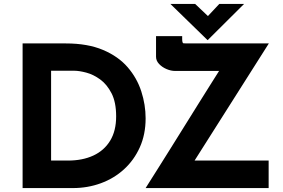

<svg xmlns="http://www.w3.org/2000/svg" viewBox="-20 -957 1438 977"><path d="M95 0V-736H315Q426 -736 504 -703Q582 -670 629.5 -615Q677 -560 699 -492Q721 -424 721 -355Q721 -273 691.5 -207.5Q662 -142 611 -95.5Q560 -49 493 -24.5Q426 0 351 0ZM240 -140H326Q400 -140 455 -165.5Q510 -191 540.5 -241Q571 -291 571 -365Q571 -437 547.5 -482.5Q524 -528 489.5 -553Q455 -578 419 -587.5Q383 -597 358 -597H240ZM721 0Q721 0 738 -27Q755 -54 783.5 -99Q812 -144 847.5 -201Q883 -258 920.5 -318Q958 -378 993.5 -435Q1029 -492 1057.5 -537Q1086 -582 1103 -609Q1120 -636 1120 -636L1136 -596H871Q850 -596 827.5 -605.5Q805 -615 789.5 -631.5Q774 -648 774 -668V-773H907V-759Q907 -737 914 -736.5Q921 -736 939 -736H1348L960 -124L952 -140H1347V0ZM973 -937 1051 -863 1017 -853 1096 -937H1222L1037 -753H1036L847 -937Z"/></svg>

Font: Reem Kufi Fun
Style: Bold
Weight: 700
Designer: Khaled Hosny
Version: Version 1.005